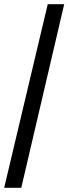

<svg xmlns="http://www.w3.org/2000/svg" viewBox="-20 -780 328 921"><path d="M0 121H82L288 -760H209Z"/></svg>

Font: Noto Serif Gurmukhi Black
Style: Regular
Weight: 900
Designer: Vaibhav Singh and the Monotype Design Team
Foundry: Monotype Imaging Inc.
Version: Version 2.004